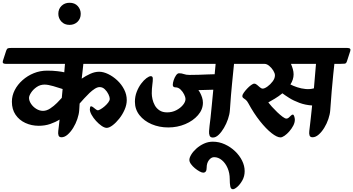

<svg xmlns="http://www.w3.org/2000/svg" viewBox="-78 -972 2556 1389"><path d="M-57 -532 -33 -606Q-28 -620 -20.5 -622.5Q-13 -625 0 -625H938Q966 -625 959 -603L936 -529Q931 -513 920.5 -511.5Q910 -510 887 -510H525Q522 -485 519.5 -458.5Q517 -432 513 -403Q542 -423 575 -438Q608 -453 639 -453Q670 -453 705 -436Q740 -419 770.5 -390.5Q801 -362 820 -325Q839 -288 839 -248Q839 -214 823.5 -178.5Q808 -143 784.5 -113.5Q761 -84 736.5 -65.5Q712 -47 694 -47Q678 -47 657 -61.5Q636 -76 616.5 -97.5Q597 -119 584.5 -141.5Q572 -164 572 -180Q572 -186 573.5 -194.5Q575 -203 581 -203Q587 -203 596 -196Q605 -189 614.5 -181.5Q624 -174 630 -174Q636 -174 650 -182Q664 -190 679 -203Q694 -216 705 -230.5Q716 -245 716 -257Q716 -270 706.5 -290Q697 -310 680.5 -326Q664 -342 643 -342Q627 -342 608 -330Q589 -318 569.5 -299.5Q550 -281 531.5 -260.5Q513 -240 498 -223L495 -174Q493 -145 481.5 -111Q470 -77 451.5 -47Q433 -17 411 2Q389 21 367 21Q350 21 345.5 8Q341 -5 343.5 -24.5Q346 -44 348 -62L353 -107Q323 -88 285 -75Q247 -62 202 -62Q150 -62 105.5 -82.5Q61 -103 34.5 -142Q8 -181 8 -236Q8 -280 28.5 -320Q49 -360 85 -392Q121 -424 166.5 -442.5Q212 -461 263 -461Q304 -461 337.5 -457Q371 -453 387 -449L392 -510H-36Q-64 -510 -57 -532ZM132 -264Q132 -243 146.5 -221Q161 -199 184.5 -184.5Q208 -170 233 -170Q259 -170 285.5 -187.5Q312 -205 334.5 -227.5Q357 -250 369 -264L375 -328Q345 -338 307 -349Q269 -360 244 -360Q213 -360 187.5 -342.5Q162 -325 147 -302Q132 -279 132 -264Z M344 -872Q344 -907 367 -929.5Q390 -952 425 -952Q463 -952 484.5 -928Q506 -904 506 -872Q506 -837 483 -814.5Q460 -792 425 -792Q388 -792 366 -816Q344 -840 344 -872Z M829 -532 853 -606Q858 -620 865.5 -622.5Q873 -625 886 -625H1714Q1742 -625 1735 -603L1712 -529Q1707 -513 1696.5 -511.5Q1686 -510 1663 -510H1615Q1611 -469 1607.5 -435Q1604 -401 1600.5 -364.5Q1597 -328 1593 -282.5Q1589 -237 1585 -174Q1583 -145 1571.5 -111Q1560 -77 1542 -46.5Q1524 -16 1503.5 3.5Q1483 23 1462 23Q1444 23 1438.5 9.5Q1433 -4 1434.5 -24Q1436 -44 1438 -62Q1441 -82 1445 -119Q1449 -156 1454 -208Q1459 -260 1465 -323L1357 -320Q1362 -315 1370 -300Q1378 -285 1384 -266.5Q1390 -248 1390 -229Q1390 -180 1354.5 -139Q1319 -98 1262 -74Q1205 -50 1139 -50Q1074 -50 1019 -73.5Q964 -97 931 -139Q898 -181 898 -236Q898 -274 911 -307.5Q924 -341 943 -366.5Q962 -392 981.5 -406.5Q1001 -421 1013 -421Q1027 -421 1027.5 -404Q1028 -387 1024 -358.5Q1020 -330 1020 -296Q1020 -278 1025 -255Q1030 -232 1042 -210Q1054 -188 1076 -173.5Q1098 -159 1131 -159Q1167 -159 1197 -174.5Q1227 -190 1245.5 -212.5Q1264 -235 1264 -256Q1264 -268 1254.5 -288Q1245 -308 1228.5 -324Q1212 -340 1192 -340Q1172 -340 1172 -358Q1172 -372 1178.5 -392Q1185 -412 1195.5 -427Q1206 -442 1217 -442Q1237 -442 1252.5 -436Q1268 -430 1293 -430Q1324 -430 1358 -431Q1392 -432 1423.5 -433.5Q1455 -435 1475 -435L1482 -510H850Q822 -510 829 -532Z M1607 397Q1592 397 1588 376.5Q1584 356 1584 323Q1584 280 1568.5 244Q1553 208 1527 186.5Q1501 165 1471 165Q1450 165 1433.5 186.5Q1417 208 1417 242Q1417 277 1392 277Q1382 277 1365.5 268Q1349 259 1332 245Q1315 231 1303.5 215Q1292 199 1292 185Q1292 169 1305.5 146.5Q1319 124 1343 102.5Q1367 81 1397.5 67Q1428 53 1462 53Q1507 53 1548.5 72Q1590 91 1622.5 122Q1655 153 1673.5 190.5Q1692 228 1692 266Q1692 303 1675.5 332.5Q1659 362 1639 379.5Q1619 397 1607 397Z M1607 -532 1631 -606Q1636 -620 1643 -622.5Q1650 -625 1662 -625H2435Q2463 -625 2456 -603L2432 -529Q2427 -513 2416.5 -511.5Q2406 -510 2383 -510H2341Q2338 -482 2332.5 -430Q2327 -378 2321.5 -311.5Q2316 -245 2311 -174Q2309 -145 2297.5 -111Q2286 -77 2267.5 -47Q2249 -17 2227 2Q2205 21 2183 21Q2166 21 2161.5 8Q2157 -5 2159.5 -24.5Q2162 -44 2164 -62Q2166 -81 2170.5 -119Q2175 -157 2180 -209Q2131 -212 2088 -228Q2045 -244 2013.5 -264Q1982 -284 1965 -297Q1938 -275 1910.5 -258.5Q1883 -242 1863 -231Q1872 -219 1889.5 -199.5Q1907 -180 1927.5 -160.5Q1948 -141 1966 -127.5Q1984 -114 1994 -114Q2003 -114 2011 -121Q2019 -128 2026.5 -135.5Q2034 -143 2040 -143Q2047 -143 2051 -129.5Q2055 -116 2055 -106Q2055 -85 2043.5 -63Q2032 -41 2015 -21.5Q1998 -2 1980.5 10Q1963 22 1951 22Q1926 22 1886.5 -9Q1847 -40 1802.5 -96Q1758 -152 1718 -226Q1709 -243 1699 -250.5Q1689 -258 1682 -263Q1675 -268 1675 -277Q1675 -286 1685 -300.5Q1695 -315 1709.5 -330.5Q1724 -346 1738.5 -356.5Q1753 -367 1762 -367Q1771 -367 1781.5 -358Q1792 -349 1802.5 -340Q1813 -331 1823 -331Q1836 -331 1857 -346Q1878 -361 1894.5 -383Q1911 -405 1911 -427Q1911 -442 1899 -461.5Q1887 -481 1869.5 -495.5Q1852 -510 1835 -510H1628Q1600 -510 1607 -532ZM2023 -361Q2042 -351 2071.5 -341Q2101 -331 2133 -328Q2165 -325 2193 -333L2208 -510H2027Q2035 -491 2040.5 -472Q2046 -453 2046 -434Q2046 -415 2040 -396.5Q2034 -378 2023 -361Z"/></svg>

Font: Alkatra
Style: Bold
Weight: 700
Designer: Suman Bhandary
Version: Version 1.100;gftools[0.9.22]